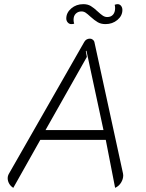

<svg xmlns="http://www.w3.org/2000/svg" viewBox="-20 -895 705 924"><path d="M17 -37Q17 -49 23 -59L386 -694Q395 -709 413 -709Q420 -709 426 -704.5Q432 -700 434 -694L572 -60Q573 -57 573 -51Q573 -33 562.5 -16Q552 1 534 9L489 -222H174L44 9Q31 1 24 -11.5Q17 -24 17 -37ZM478 -269 396 -651 393 -649 398 -621 199 -269ZM299 -806Q299 -834 323 -854.5Q347 -875 381 -875Q402 -875 417 -866Q432 -857 451 -839Q465 -826 475 -819.5Q485 -813 496 -813Q514 -813 524 -824.5Q534 -836 534 -856Q534 -864 532 -872Q540 -875 546 -875Q556 -875 562.5 -867Q569 -859 569 -847Q569 -819 545 -799Q521 -779 488 -779Q466 -779 450.5 -788Q435 -797 415 -815Q401 -828 392 -834Q383 -840 372 -840Q356 -840 345 -829.5Q334 -819 334 -800Q334 -790 337 -781Q331 -779 323 -779Q313 -779 306 -787Q299 -795 299 -806Z"/></svg>

Font: K2D Thin
Style: Italic
Weight: 100
Italic angle: -10°
Designer: Katatrad Aksorn Co.,Ltd.
Foundry: Cadson Demak Co.,Ltd.
Version: Version 1.000; ttfautohint (v1.6)